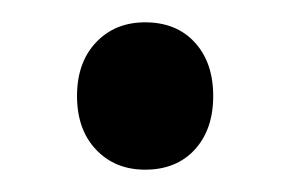

<svg xmlns="http://www.w3.org/2000/svg" viewBox="-20 -358 260 172"><path d="M110 -338Q83 -338 66 -320Q49 -302 49 -272Q49 -242 66 -224Q83 -206 110 -206Q138 -206 154.5 -224Q171 -242 171 -272Q171 -302 154.5 -320Q138 -338 110 -338Z"/></svg>

Font: Beiruti SemiBold
Style: Regular
Weight: 600
Designer: Arlette Boutros
Foundry: Boutros
Version: Version 1.41